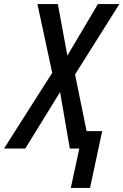

<svg xmlns="http://www.w3.org/2000/svg" viewBox="-77 -734 610 949"><path d="M273 195 315 0H268L220 -279L48 0H-57L181 -374L108 -714H209L256 -459L407 -714H513L294 -366L351 -86H428L368 195Z"/></svg>

Font: Noto Sans Condensed Medium
Style: Italic
Weight: 500
Width: 3
Italic angle: -12°
Designer: Monotype Design Team
Foundry: Monotype Imaging Inc.
Version: Version 2.013; ttfautohint (v1.8.4.7-5d5b)